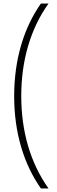

<svg xmlns="http://www.w3.org/2000/svg" viewBox="-20 -820 324 1084"><path d="M60 -277C60 -70 115 108 211 244H254C150 98 100 -81 100 -278C100 -474 150 -655 254 -800H211C115 -664 60 -485 60 -277Z"/></svg>

Font: Noto Sans Tamil ExtraLight
Style: Regular
Weight: 200
Designer: Jelle Bosma - Monotype Design Team
Foundry: Monotype Imaging Inc.
Version: Version 2.004